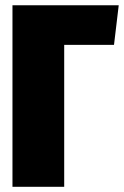

<svg xmlns="http://www.w3.org/2000/svg" viewBox="-20 -716 475 736"><path d="M435.1 -695.8 417 -543.9H226.1V0H27.8V-695.8Z"/></svg>

Font: Fira Sans Compressed Heavy
Style: Regular
Weight: 900
Width: 1
Designer: Carrois Corporate & Edenspiekermann AG
Foundry: Carrois Corporate GbR & Edenspiekermann AG
Version: Version 4.203;PS 004.203;hotconv 1.0.88;makeotf.lib2.5.64775